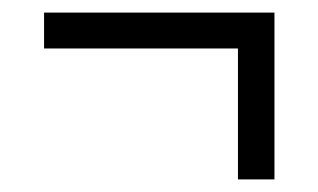

<svg xmlns="http://www.w3.org/2000/svg" viewBox="-20 -406 505 305"><path d="M358 -121V-329H50V-386H416V-121Z"/></svg>

Font: Noto Serif Condensed
Style: Regular
Weight: 400
Width: 3
Designer: Monotype Design Team
Foundry: Monotype Imaging Inc.
Version: Version 2.013; ttfautohint (v1.8.4.7-5d5b)